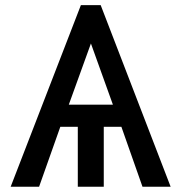

<svg xmlns="http://www.w3.org/2000/svg" viewBox="-20 -709 688 729"><path d="M20.5 0 287.1 -689.5H362.3L627.9 0H521L440.9 -227.5H374V0H275.4V-227.5H209L128.4 0ZM241.2 -311.5H408.7L325.2 -543.9Z"/></svg>

Font: HK Grotesk Medium
Style: Regular
Weight: 500
Designer: Alfredo Marco Pradil and Stefan Peev
Foundry: Hanken Design Co.
Version: Version 1.045;PS 001.045;hotconv 1.0.88;makeotf.lib2.5.64775